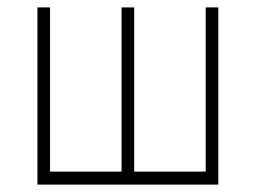

<svg xmlns="http://www.w3.org/2000/svg" viewBox="-20 -498 691 518"><path d="M81 0V-478H115V-35H308V-478H342V-35H535V-478H569V0Z"/></svg>

Font: Zen Kaku Gothic New Light
Style: Regular
Weight: 300
Designer: Yoshimichi Ohira
Foundry: Positype
Version: Version 1.002